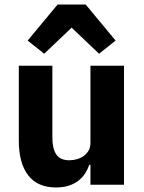

<svg xmlns="http://www.w3.org/2000/svg" viewBox="-20 -815 636 847"><path d="M63 0ZM379 -88H374Q367 -68 355.5 -50Q344 -32 326 -18Q308 -4 283.5 4Q259 12 227 12Q146 12 104.5 -41.5Q63 -95 63 -195V-525H211V-208Q211 -160 228 -134Q245 -108 286 -108Q303 -108 320 -113Q337 -118 350 -127.5Q363 -137 371 -151Q379 -165 379 -184V-525H527V0H379ZM358 -795 490 -636 417 -578 296 -693 175 -578 102 -636 234 -795Z"/></svg>

Font: Aneliza ExtraBold
Style: Regular
Weight: 800
Designer: Mike Abbink, Paul van der Laan, Pieter van Rosmalen
Foundry: Bold Monday
Version: Version 3.001;September 8, 2019;FontCreator 11.5.0.2425 64-b